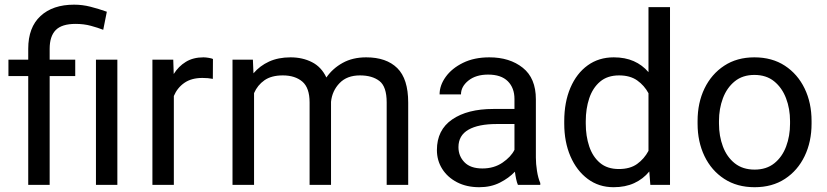

<svg xmlns="http://www.w3.org/2000/svg" viewBox="-20 -780 3488 810"><path d="M189.5 0H99.1V-459H15.6V-528.3H99.1V-574.2Q99.1 -664.6 150.9 -712.4Q202.6 -760.3 292.5 -760.3Q327.6 -760.3 361.3 -751.7Q395 -743.2 430.7 -730.5L415.5 -654.3Q393.1 -663.1 363.5 -671.1Q334 -679.2 298.8 -679.2Q240.7 -679.2 215.1 -653.1Q189.5 -627 189.5 -574.2V-528.3H297.4V-459H189.5ZM475.1 -528.3V0H384.8V-528.3Z M878.4 -531.2 877.9 -447.3Q857.9 -451.2 834 -451.2Q787.6 -451.2 757.8 -430.4Q728 -409.7 713.4 -375V0H623V-528.3H710.9L712.9 -467.8Q732.9 -500 763.9 -519Q794.9 -538.1 838.4 -538.1Q848.1 -538.1 860.8 -535.9Q873.5 -533.7 878.4 -531.2Z M1173.3 -461.9Q1125 -461.9 1095.7 -441.4Q1066.4 -420.9 1051.8 -387.2V0H960.9V-528.3H1046.9L1049.3 -470.7Q1076.2 -502.4 1115.2 -520.3Q1154.3 -538.1 1205.6 -538.1Q1256.3 -538.1 1296.1 -517.8Q1335.9 -497.6 1356.9 -453.1Q1383.3 -491.2 1425.5 -514.6Q1467.8 -538.1 1524.9 -538.1Q1609.9 -538.1 1656 -492.7Q1702.1 -447.3 1702.1 -347.2V0H1611.3V-348.1Q1611.3 -414.6 1580.8 -438.2Q1550.3 -461.9 1498.5 -461.9Q1443.8 -461.9 1412.6 -429.4Q1381.3 -397 1376.5 -350.6V0H1286.1V-347.7Q1286.1 -409.7 1255.4 -435.8Q1224.6 -461.9 1173.3 -461.9Z M2165 0Q2160.6 -9.8 2157.5 -24.7Q2154.3 -39.6 2152.3 -55.7Q2127 -28.8 2088.9 -9.5Q2050.8 9.8 2002 9.8Q1948.2 9.8 1908 -11.2Q1867.7 -32.2 1845.5 -67.6Q1823.2 -103 1823.2 -147Q1823.2 -231.9 1887.7 -276.1Q1952.1 -320.3 2061 -320.3H2150.4V-362.3Q2150.4 -409.2 2122.3 -437.3Q2094.2 -465.3 2039.1 -465.3Q1987.8 -465.3 1956.3 -440.2Q1924.8 -415 1924.8 -381.8H1834.5Q1834.5 -419.9 1860.4 -455.8Q1886.2 -491.7 1933.3 -514.9Q1980.5 -538.1 2044.4 -538.1Q2130.4 -538.1 2185.5 -494.1Q2240.7 -450.2 2240.7 -361.3V-115.2Q2240.7 -88.9 2245.4 -59.1Q2250 -29.3 2259.3 -7.8V0ZM2015.1 -69.3Q2064 -69.3 2099.9 -93.8Q2135.7 -118.2 2150.4 -147.9V-256.8H2075.7Q1998 -256.8 1956.1 -232.7Q1914.1 -208.5 1914.1 -159.2Q1914.1 -121.6 1939.5 -95.5Q1964.8 -69.3 2015.1 -69.3Z M2360.4 -258.3V-268.6Q2360.4 -349.1 2386.5 -409.9Q2412.6 -470.7 2459.5 -504.4Q2506.3 -538.1 2569.3 -538.1Q2617.2 -538.1 2653.6 -522Q2689.9 -505.9 2715.8 -475.6V-750H2806.6V0H2723.6L2719.2 -56.6Q2693.4 -24.9 2655.8 -7.6Q2618.2 9.8 2568.4 9.8Q2506.3 9.8 2459.5 -25.1Q2412.6 -60.1 2386.5 -120.6Q2360.4 -181.2 2360.4 -258.3ZM2451.2 -268.6V-258.3Q2451.2 -206.1 2465.8 -162.4Q2480.5 -118.7 2511.2 -92.8Q2542 -66.9 2590.8 -66.9Q2638.2 -66.9 2668 -88.4Q2697.8 -109.9 2715.8 -143.6V-386.7Q2698.2 -419.4 2668.2 -440.7Q2638.2 -461.9 2591.8 -461.9Q2542.5 -461.9 2511.5 -435.5Q2480.5 -409.2 2465.8 -365.2Q2451.2 -321.3 2451.2 -268.6Z M2922.9 -258.3V-269.5Q2922.9 -346.2 2952.1 -406.7Q2981.4 -467.3 3035.2 -502.7Q3088.9 -538.1 3162.6 -538.1Q3237.3 -538.1 3291.3 -502.7Q3345.2 -467.3 3374.5 -406.7Q3403.8 -346.2 3403.8 -269.5V-258.3Q3403.8 -182.1 3374.5 -121.3Q3345.2 -60.5 3291.5 -25.4Q3237.8 9.8 3163.6 9.8Q3089.4 9.8 3035.4 -25.4Q2981.4 -60.5 2952.1 -121.3Q2922.9 -182.1 2922.9 -258.3ZM3013.2 -269.5V-258.3Q3013.2 -206.1 3029.8 -161.9Q3046.4 -117.7 3079.8 -91.1Q3113.3 -64.5 3163.6 -64.5Q3213.4 -64.5 3246.6 -91.1Q3279.8 -117.7 3296.4 -161.9Q3313 -206.1 3313 -258.3V-269.5Q3313 -321.3 3296.1 -365.5Q3279.3 -409.7 3246.1 -436.8Q3212.9 -463.9 3162.6 -463.9Q3112.8 -463.9 3079.6 -436.8Q3046.4 -409.7 3029.8 -365.5Q3013.2 -321.3 3013.2 -269.5Z"/></svg>

Font: Vazirmatn RD
Style: Regular
Weight: 400
Designer: Saber Rastikerdar
Foundry: Saber Rastikerdar
Version: Version 32.102